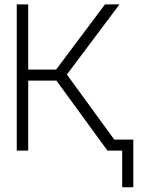

<svg xmlns="http://www.w3.org/2000/svg" viewBox="-20 -670 633 854"><path d="M458 -49H573V163H523.5V0H458ZM54.5 0V-650.5H105.5V-360.5H229.5L447 -650.5H511.5L277.5 -338.5L524 0H458L231 -311.5H105.5V0Z"/></svg>

Font: Overused Grotesk Light
Style: Regular
Weight: 300
Designer: RandomMaerks
Version: Version 0.005